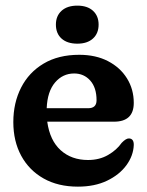

<svg xmlns="http://www.w3.org/2000/svg" viewBox="-20 -668 535 699"><path d="M467 -293.5Q467 -225 395 -225H152Q161.5 -156.5 201 -121Q240.5 -85.5 300.5 -85.5Q342 -85.5 373.5 -103.8Q405 -122 423 -148Q439 -164.5 449.5 -164Q467.5 -163.5 467 -140Q465.5 -101 440 -66.2Q414.5 -31.5 369.5 -10Q324.5 11.5 263.5 11.5Q191.5 11.5 138.8 -18.2Q86 -48 57.2 -101Q28.5 -154 28.5 -223.5Q28.5 -293.5 56.8 -349Q85 -404.5 138.8 -436.5Q192.5 -468.5 268.5 -468.5Q328.5 -468.5 373 -445.5Q417.5 -422.5 442.2 -382.8Q467 -343 467 -293.5ZM250 -400.5Q208.5 -400.5 180.5 -367.8Q152.5 -335 150 -274H301Q331.5 -274 331.5 -303Q331.5 -349 308.5 -374.8Q285.5 -400.5 250 -400.5ZM261.5 -509Q225 -509 204.2 -527.5Q183.5 -546 183.5 -578.5Q183.5 -610 204.2 -628.8Q225 -647.5 261.5 -647.5Q298 -647.5 318.5 -628.8Q339 -610 339 -578.5Q339 -546.5 318.5 -527.8Q298 -509 261.5 -509Z"/></svg>

Font: Fraunces 72pt SuperSoft SemiBold
Style: Regular
Weight: 600
Version: Version 1.000;[b76b70a41]